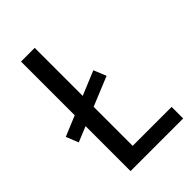

<svg xmlns="http://www.w3.org/2000/svg" viewBox="-253 -860 952 952"><g transform="rotate(-45 223.5 -384.0)"><path d="M331 -418 0 -282 -26 -347 304 -484ZM158 -81H450V0H81V-768H177V-63Z"/></g></svg>

Font: Yaldevi Medium
Style: Regular
Weight: 500
Designer: Sol Matas, Rajitha Manaperi, Kosala Senevirathne
Foundry: Mooniak
Version: Version 1.100